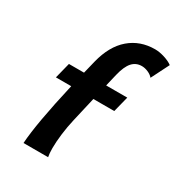

<svg xmlns="http://www.w3.org/2000/svg" viewBox="-184 -903 949 1023"><g transform="rotate(30 290.5 -391.5)"><path d="M112.3 -485.8H205.1L224.6 -565.4Q251.5 -672.9 315.7 -728Q379.9 -783.2 471.7 -783.2Q498.5 -783.2 530.3 -773.2Q562 -763.2 580.6 -749L525.4 -639.2Q513.7 -653.3 493.7 -661.9Q473.6 -670.4 455.1 -670.4Q419.4 -670.4 396.2 -644.5Q373 -618.7 358.9 -560.1L341.3 -485.8H471.2L446.8 -389.2H318.4L283.7 -238.8Q272.5 -190.9 266.4 -141.6Q260.3 -92.3 260.3 -53.7Q260.3 -20.5 264.6 0H113.3Q121.1 -123.5 182.1 -389.2H87.9Z"/></g></svg>

Font: Lesson One
Style: Bold Italic
Weight: 700
Italic angle: -14°
Designer: But Ko, Victor Gaultney, Annie Olsen, Julie Remington, Don Collingsworth, Eric Hays, Becca Hirsbrunner
Version: Version 1.100